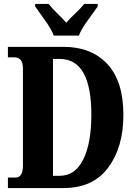

<svg xmlns="http://www.w3.org/2000/svg" viewBox="-20 -951 688 971"><path d="M20 0H302Q450 0 527 -103Q604 -206 604 -370Q604 -540 523 -627Q442 -714 302 -714H20V-661H53Q72 -661 84 -648.5Q96 -636 96 -602V-114Q96 -53 59 -53H20ZM248 -62V-653H282Q442 -653 442 -370Q442 -227 401 -144.5Q360 -62 282 -62ZM252 -771H379Q392 -805 423 -847Q454 -889 474 -918V-931H406Q390 -911 362 -884.5Q334 -858 315 -836Q296 -858 268.5 -884.5Q241 -911 226 -931H158V-918Q178 -889 208.5 -847Q239 -805 252 -771Z"/></svg>

Font: Noto Serif ExtraCondensed Extra
Style: Regular
Weight: 800
Width: 3
Designer: Monotype Design Team
Foundry: Monotype Imaging Inc.
Version: Version 1.002